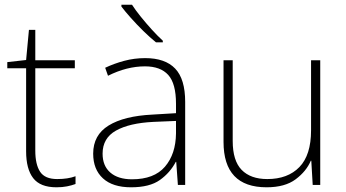

<svg xmlns="http://www.w3.org/2000/svg" viewBox="-20 -879 1471 816"><path d="M223 -118Q246 -118 265.5 -121Q285 -124 301 -130V-97Q285 -91 265 -87Q245 -83 220 -83Q151 -83 121 -122Q91 -161 91 -236V-589H11V-615L91 -624L103 -752H130V-623H298V-589H130V-239Q130 -180 150.5 -149Q171 -118 223 -118Z M597 -632Q682 -632 724.5 -587.5Q767 -543 767 -446V-93H736L729 -191H727Q703 -145 659.5 -114Q616 -83 537 -83Q459 -83 417.5 -121Q376 -159 376 -226Q376 -305 441.5 -345.5Q507 -386 628 -392L728 -398V-438Q728 -524 695 -560.5Q662 -597 596 -597Q519 -597 439 -557L427 -591Q465 -609 508 -620.5Q551 -632 597 -632ZM632 -361Q530 -356 473 -324Q416 -292 416 -226Q416 -174 449 -145.5Q482 -117 541 -117Q635 -117 681 -170.5Q727 -224 728 -312V-365ZM541 -859Q555 -837 577.5 -809Q600 -781 625 -753.5Q650 -726 672 -706V-699H643Q617 -720 589 -747.5Q561 -775 536.5 -802.5Q512 -830 496 -851V-859Z M1341 -623V-93H1309L1303 -196H1301Q1282 -151 1236.5 -117Q1191 -83 1113 -83Q930 -83 930 -276V-623H969V-280Q969 -196 1007 -157Q1045 -118 1116 -118Q1203 -118 1252.5 -169Q1302 -220 1302 -325V-623Z"/></svg>

Font: Noto Sans Kannada UI ExtraLight
Style: Regular
Weight: 200
Designer: Jelle Bosma - Monotype Design Team
Foundry: Monotype Imaging Inc.
Version: Version 2.005; ttfautohint (v1.8.4.7-5d5b)